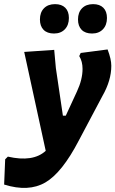

<svg xmlns="http://www.w3.org/2000/svg" viewBox="-78 -713 558 928"><path d="M188 -693Q220 -693 237.5 -675.5Q255 -658 255 -626Q255 -592 235.5 -571.5Q216 -551 183 -551Q150 -551 132.5 -569Q115 -587 115 -619Q115 -653 134.5 -673Q154 -693 188 -693ZM372 -693Q404 -693 421.5 -675.5Q439 -658 439 -626Q439 -592 419.5 -571.5Q400 -551 367 -551Q334 -551 316.5 -569Q299 -587 299 -619Q299 -653 318.5 -673Q338 -693 372 -693ZM184 -472 192 -384 226 -154H240L294 -271Q321 -329 321 -380Q321 -416 305 -442L312 -457L442 -474Q460 -427 460 -395Q460 -324 417 -249L303 -34Q222 122 141 169Q60 216 -58 179L-53 57L-40 44Q82 72 143 16L39 -462Z"/></svg>

Font: Alegreya Sans SC ExtraBold
Style: Italic
Weight: 800
Italic angle: -7°
Designer: Juan Pablo del Peral
Foundry: Huerta Tipografica
Version: Version 2.007